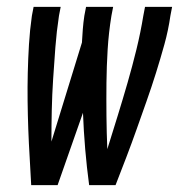

<svg xmlns="http://www.w3.org/2000/svg" viewBox="-20 -540 540 560"><path d="M71 0Q69 -41 66.5 -81.5Q64 -122 62.5 -163Q61 -204 60.5 -245Q60 -286 61 -327.5Q62 -369 64.5 -410.5Q67 -452 73 -494L78 -520H157L152 -494Q145 -448 141.5 -402Q138 -356 135 -310Q132 -264 131 -218.5Q130 -173 130 -127L219 -416Q220 -435 221.5 -454.5Q223 -474 226 -494L231 -520H310L305 -494Q297 -445 294 -396Q291 -347 290.5 -298.5Q290 -250 290.5 -201.5Q291 -153 293 -105Q308 -153 323 -201.5Q338 -250 352 -298.5Q366 -347 378 -396Q390 -445 398 -494L403 -520H482L477 -494Q471 -452 459.5 -410.5Q448 -369 435 -327.5Q422 -286 407.5 -245Q393 -204 378.5 -163Q364 -122 348.5 -81.5Q333 -41 317 0H240Q233 -52 228.5 -105Q224 -158 222 -211L148 0Z"/></svg>

Font: Iosevka Algr
Style: Italic
Weight: 400
Italic angle: -9°
Monospace: yes
Designer: Belleve Invis
Foundry: Belleve Invis
Version: Version 26.0.2; ttfautohint (v1.8.3)